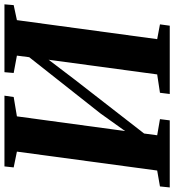

<svg xmlns="http://www.w3.org/2000/svg" viewBox="20 -803 783 863"><g transform="rotate(90 411.5 -371.5)"><path d="M-0.5 0 3 -41.5 70.5 -56 156 -686.5 89.5 -699 95.5 -743H402.5L397 -699L314.5 -686.5L240.5 -139L212 -150.5L337.5 -315.5L618 -676.5L572.5 -571L588 -686.5L515.5 -699L521 -743H822.5L818 -699L746.5 -686.5L661.5 -56L732.5 -41.5L728 0H410L416 -41.5L503 -56L576 -593.5L603.5 -590.5L489.5 -431L197 -60.5L241 -141.5L230 -56L308 -41.5L304.5 0Z"/></g></svg>

Font: Merriweather 48pt ExtraBold
Style: Italic
Weight: 800
Italic angle: -7.8°
Version: Version 2.101